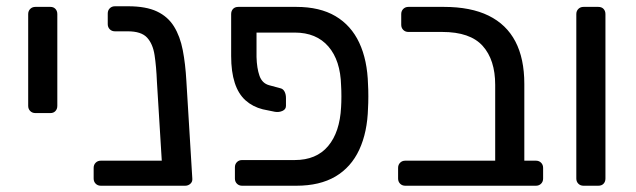

<svg xmlns="http://www.w3.org/2000/svg" viewBox="-20 -593 2030 613"><path d="M93 -232Q83 -232 76.5 -238.5Q70 -245 70 -255V-548Q70 -558 76.5 -564.5Q83 -571 93 -571H141Q151 -571 157 -564.5Q163 -558 163 -548V-255Q163 -245 157 -238.5Q151 -232 141 -232Z M302 0Q292 0 285.5 -6.5Q279 -13 279 -23V-57Q279 -67 285.5 -73.5Q292 -80 302 -80H584V-19Q584 -9 577.5 -4.5Q571 0 561 0ZM523 0Q513 0 507.5 -6.5Q502 -13 500 -23L481 -332Q479 -381 473.5 -417Q468 -453 449.5 -473Q431 -493 388 -493H347Q337 -493 330.5 -499.5Q324 -506 324 -516V-550Q324 -560 330.5 -566.5Q337 -573 347 -573H389Q446 -573 481 -556.5Q516 -540 535.5 -508.5Q555 -477 563.5 -433Q572 -389 575 -335L594 -23Q595 -13 588 -6.5Q581 0 571 0Z M799 -489V-411Q800 -375 808.5 -351Q817 -327 839 -321L876 -311Q884 -309 888.5 -300.5Q893 -292 893 -280V-255Q893 -244 882 -239Q871 -234 858 -236L819 -244Q787 -252 764 -272.5Q741 -293 729.5 -328.5Q718 -364 718 -414V-548Q718 -558 724 -564.5Q730 -571 741 -571H926Q1001 -571 1051 -541.5Q1101 -512 1127 -456.5Q1153 -401 1155 -323Q1156 -308 1156 -285.5Q1156 -263 1155 -248Q1153 -171 1127 -115Q1101 -59 1051 -29.5Q1001 0 926 0H753Q743 0 736.5 -6.5Q730 -13 730 -23V-59Q730 -69 736.5 -75.5Q743 -82 753 -82H921Q990 -82 1027.5 -126.5Q1065 -171 1069 -251Q1070 -266 1070 -285.5Q1070 -305 1069 -320Q1067 -400 1028.5 -444.5Q990 -489 921 -489Z M1274 0Q1264 0 1257.5 -6.5Q1251 -13 1251 -23V-57Q1251 -67 1257.5 -73.5Q1264 -80 1274 -80H1561V-322Q1561 -402 1521 -446.5Q1481 -491 1392 -491H1284Q1274 -491 1267.5 -497.5Q1261 -504 1261 -514V-548Q1261 -558 1267.5 -564.5Q1274 -571 1284 -571H1397Q1483 -571 1540 -543Q1597 -515 1625.5 -460.5Q1654 -406 1654 -325V-80H1691Q1701 -80 1707.5 -73.5Q1714 -67 1714 -57V-23Q1714 -13 1707.5 -6.5Q1701 0 1691 0Z M1843 0Q1833 0 1826.5 -6.5Q1820 -13 1820 -23V-548Q1820 -558 1826.5 -564.5Q1833 -571 1843 -571H1890Q1901 -571 1907 -564.5Q1913 -558 1913 -548V-23Q1913 -13 1907 -6.5Q1901 0 1890 0Z"/></svg>

Font: Rubik Light
Style: Regular
Weight: 400
Version: Version 2.101